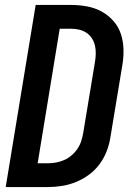

<svg xmlns="http://www.w3.org/2000/svg" viewBox="-20 -755 540 775"><path d="M3 0 124 -735H267Q300 -735 332 -729Q364 -723 391 -708Q418 -693 438.5 -669.5Q459 -646 468.5 -616Q478 -586 478.5 -553Q479 -520 473 -487L426 -203Q422 -175 411.5 -147Q401 -119 383 -94Q365 -69 340 -50.5Q315 -32 287 -20.5Q259 -9 230 -4.5Q201 0 173 0ZM132 -96H173Q190 -96 206.5 -99Q223 -102 239 -109Q255 -116 269 -128Q283 -140 293 -155Q303 -170 308 -186Q313 -202 316 -219L363 -503Q366 -520 366.5 -537Q367 -554 363.5 -570Q360 -586 351.5 -599.5Q343 -613 330 -622Q317 -631 300.5 -635Q284 -639 267 -639H221Z"/></svg>

Font: Iosevka Web
Style: Bold Italic
Weight: 700
Italic angle: -9°
Monospace: yes
Designer: Belleve Invis
Foundry: Belleve Invis
Version: Version 28.0.3; ttfautohint (v1.8.3)